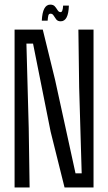

<svg xmlns="http://www.w3.org/2000/svg" viewBox="-20 -828 477 848"><path d="M110.8 0H44.4V-697.3H168.9L223.1 -476.1L313.5 -62.5H340.8L329.6 -442.4L326.2 -697.3H393.1V0H265.1L203.6 -246.6L126 -635.3H96.7L106.9 -261.7ZM258.8 -803.2H284.2Q282.2 -733.9 248 -733.9Q234.9 -733.9 228.3 -742.4Q221.7 -751 216.8 -759.3Q211.9 -767.6 203.1 -767.6Q195.3 -767.6 193.4 -759.3Q191.4 -751 190.4 -736.8H164.6Q168 -807.6 202.1 -807.6Q215.8 -807.6 222.7 -799.3Q229.5 -791 234.6 -782.7Q239.7 -774.4 248 -774.4Q257.3 -774.4 258.8 -803.2Z"/></svg>

Font: Agdasima
Style: Regular
Weight: 400
Width: 3
Designer: The DocRepair Project, Patric King
Foundry: Google
Version: Version 2.002